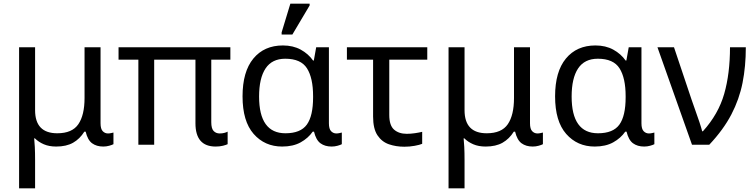

<svg xmlns="http://www.w3.org/2000/svg" viewBox="-20 -796 4152 1056"><path d="M85 240V-536H173V-190Q173 -63 295 -63Q377 -63 411 -113Q445 -163 445 -257V-536H533V-118Q533 -87 545 -74.5Q557 -62 574 -62Q582 -62 591 -64Q600 -66 604 -67V-3Q597 1 581 5.5Q565 10 548 10Q511 10 486.5 -8Q462 -26 451 -72H444Q419 -32 382 -11Q345 10 289 10Q250 10 221 -2.5Q192 -15 172 -35H168Q170 -17 171.5 13Q173 43 173 84V240Z M1166 10Q1055 10 1055 -118V-468H828V0H741V-468H632V-536H1247V-468H1142V-124Q1142 -89 1155 -75.5Q1168 -62 1188 -62Q1202 -62 1213.5 -65Q1225 -68 1232 -72V-3Q1224 1 1206.5 5.5Q1189 10 1166 10Z M1532 10Q1436 10 1375 -59.5Q1314 -129 1314 -266Q1314 -402 1373.5 -474Q1433 -546 1536 -546Q1592 -546 1634 -523Q1676 -500 1702 -463H1706L1719 -536H1789V-118Q1789 -87 1801 -74.5Q1813 -62 1830 -62Q1838 -62 1847 -64Q1856 -66 1860 -67V-3Q1853 1 1837 5.5Q1821 10 1804 10Q1767 10 1742.5 -8Q1718 -26 1707 -72H1700Q1675 -36 1633.5 -13Q1592 10 1532 10ZM1550 -63Q1633 -63 1667.5 -110.5Q1702 -158 1702 -261V-267Q1702 -367 1668.5 -420Q1635 -473 1549 -473Q1476 -473 1440.5 -419.5Q1405 -366 1405 -265Q1405 -63 1550 -63ZM1529 -606V-618L1577 -776H1683V-766L1588 -606Z M2204 11Q2158 11 2119 -2.5Q2080 -16 2056 -52Q2032 -88 2032 -155V-468H1888V-536H2330V-468H2121V-164Q2121 -106 2147.5 -83Q2174 -60 2217 -60Q2239 -60 2262.5 -63.5Q2286 -67 2302 -71V-5Q2288 1 2260.5 6Q2233 11 2204 11Z M2447 240V-536H2535V-190Q2535 -63 2657 -63Q2739 -63 2773 -113Q2807 -163 2807 -257V-536H2895V-118Q2895 -87 2907 -74.5Q2919 -62 2936 -62Q2944 -62 2953 -64Q2962 -66 2966 -67V-3Q2959 1 2943 5.5Q2927 10 2910 10Q2873 10 2848.5 -8Q2824 -26 2813 -72H2806Q2781 -32 2744 -11Q2707 10 2651 10Q2612 10 2583 -2.5Q2554 -15 2534 -35H2530Q2532 -17 2533.5 13Q2535 43 2535 84V240Z M3251 10Q3155 10 3094 -59.5Q3033 -129 3033 -266Q3033 -402 3092.5 -474Q3152 -546 3255 -546Q3311 -546 3353 -523Q3395 -500 3421 -463H3425L3438 -536H3508V-118Q3508 -87 3520 -74.5Q3532 -62 3549 -62Q3557 -62 3566 -64Q3575 -66 3579 -67V-3Q3572 1 3556 5.5Q3540 10 3523 10Q3486 10 3461.5 -8Q3437 -26 3426 -72H3419Q3394 -36 3352.5 -13Q3311 10 3251 10ZM3269 -63Q3352 -63 3386.5 -110.5Q3421 -158 3421 -261V-267Q3421 -367 3387.5 -420Q3354 -473 3268 -473Q3195 -473 3159.5 -419.5Q3124 -366 3124 -265Q3124 -63 3269 -63Z M3786 0 3596 -536H3687L3784 -247Q3792 -223 3804 -190Q3816 -157 3826.5 -125.5Q3837 -94 3842 -74H3846Q3931 -168 3963 -279.5Q3995 -391 3995 -536H4082Q4082 -431 4064 -340.5Q4046 -250 4002.5 -166.5Q3959 -83 3881 0Z"/></svg>

Font: Noto Sans
Style: Regular
Weight: 400
Designer: Monotype Design Team
Foundry: Monotype Imaging Inc.
Version: Version 2.007